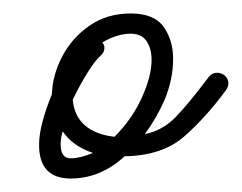

<svg xmlns="http://www.w3.org/2000/svg" viewBox="-20 -651 359 285"><path d="M85 -386Q38 -386 38 -436Q38 -451 43 -470Q48 -489 57 -511Q58 -540 72.5 -567.5Q87 -595 113 -613Q139 -631 174 -631Q209 -631 223 -611Q237 -591 237 -564Q237 -533 224 -502Q212 -475 195 -452Q221 -457 240.5 -477Q260 -497 290 -537Q295 -543 302 -543Q309 -543 314 -538.5Q319 -534 319 -527Q319 -523 316 -518Q286 -477 253.5 -448.5Q221 -420 165 -419Q129 -386 85 -386ZM150 -448Q176 -474 190.5 -506Q205 -538 205 -562Q205 -579 197.5 -590Q190 -601 174 -601Q154 -601 132 -588Q135 -584 135 -580Q135 -573 129 -568Q121 -561 109.5 -542.5Q98 -524 88 -503Q90 -479 106 -465Q122 -451 150 -448ZM85 -416Q99 -416 118 -424Q88 -434 73 -456Q70 -446 70 -437Q70 -416 85 -416Z"/></svg>

Font: Meow Script
Style: Regular
Weight: 400
Designer: Robert E. Leuschke
Foundry: Robert E. Leuschke
Version: Version 1.010; ttfautohint (v1.8.3)